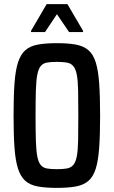

<svg xmlns="http://www.w3.org/2000/svg" viewBox="-20 -906 554 934"><path d="M257 8Q201 8 163.5 1Q126 -6 103 -26.5Q80 -47 67.5 -86Q55 -125 50.5 -188Q46 -251 46 -344Q46 -437 50.5 -500Q55 -563 67.5 -602Q80 -641 103 -661.5Q126 -682 163.5 -689Q201 -696 257 -696Q312 -696 349.5 -689Q387 -682 410.5 -661.5Q434 -641 446 -602Q458 -563 462.5 -500Q467 -437 467 -344Q467 -251 462.5 -188Q458 -125 446 -86Q434 -47 410.5 -26.5Q387 -6 349.5 1Q312 8 257 8ZM257 -83Q286 -83 305.5 -86.5Q325 -90 336.5 -103.5Q348 -117 353.5 -145Q359 -173 360 -221.5Q361 -270 361 -344Q361 -418 360 -466.5Q359 -515 353.5 -543Q348 -571 336.5 -584.5Q325 -598 305.5 -601.5Q286 -605 257 -605Q227 -605 208 -601.5Q189 -598 178 -584.5Q167 -571 161.5 -543Q156 -515 154.5 -466.5Q153 -418 153 -344Q153 -270 154.5 -221.5Q156 -173 161.5 -145Q167 -117 178 -103.5Q189 -90 208 -86.5Q227 -83 257 -83ZM131 -750V-756L207 -886H308L384 -756V-750H316L257 -837L199 -750Z"/></svg>

Font: Saira Condensed SemiBold
Style: Regular
Weight: 600
Width: 3
Designer: Hector Gatti with collaboration of the Omnibus-Type team
Foundry: Omnibus-Type
Version: Version 1.100